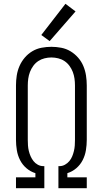

<svg xmlns="http://www.w3.org/2000/svg" viewBox="-20 -989 540 1009"><path d="M64 0H213V-116H207Q192 -116 178.5 -123.5Q165 -131 156 -142.5Q147 -154 141 -167.5Q135 -181 131.5 -195.5Q128 -210 127 -224.5Q126 -239 126 -254V-540Q126 -558 128.5 -576Q131 -594 137.5 -611Q144 -628 155 -643Q166 -658 181 -668Q196 -678 214 -682.5Q232 -687 250 -687Q268 -687 286 -682.5Q304 -678 319 -668Q334 -658 345 -643Q356 -628 362.5 -611Q369 -594 371.5 -576Q374 -558 374 -540V-254Q374 -239 373 -224.5Q372 -210 368.5 -195.5Q365 -181 359.5 -167.5Q354 -154 344.5 -142.5Q335 -131 321.5 -123.5Q308 -116 294 -116H287V0H436V-57H334V-79Q360 -87 381 -105Q402 -123 414.5 -147.5Q427 -172 431.5 -199.5Q436 -227 436 -254V-540Q436 -566 432 -592Q428 -618 418 -642Q408 -666 390.5 -686Q373 -706 350.5 -719.5Q328 -733 302 -738Q276 -743 250 -743Q224 -743 198 -738Q172 -733 149.5 -719.5Q127 -706 110 -686Q93 -666 82.5 -642Q72 -618 68 -592Q64 -566 64 -540V-254Q64 -227 68.5 -199.5Q73 -172 85.5 -147.5Q98 -123 119 -105Q140 -87 166 -79V-57H64ZM241 -773 377 -929 324 -969 197 -805Z"/></svg>

Font: Iosevka SS09 Light
Style: Regular
Weight: 300
Monospace: yes
Designer: Belleve Invis
Foundry: Belleve Invis
Version: Version 5.2.1; ttfautohint (v1.8.3)